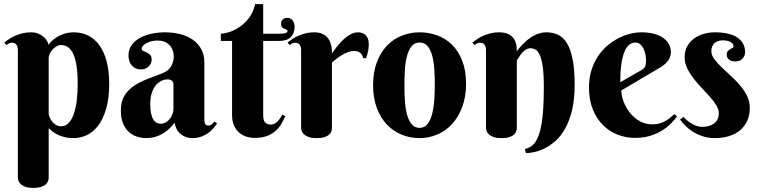

<svg xmlns="http://www.w3.org/2000/svg" viewBox="-20 -664 3697 934"><path d="M66.9 -420.9Q66.9 -435.1 60.3 -445.6Q53.7 -456.1 38.1 -456.1Q29.8 -456.1 23.9 -453.1Q18.1 -450.2 11.2 -444.8L1 -457Q12.2 -466.3 26.1 -475.3Q40 -484.4 56.2 -491.2Q72.3 -498 90.8 -502.4Q109.4 -506.8 129.9 -506.8Q151.9 -506.8 167.5 -500Q183.1 -493.2 193.6 -483.6Q204.1 -474.1 209.5 -463.6Q214.8 -453.1 215.8 -445.8Q225.6 -459.5 239 -470.7Q252.4 -481.9 268.3 -490Q284.2 -498 302 -502.4Q319.8 -506.8 338.9 -506.8Q377.9 -506.8 409.7 -490.7Q441.4 -474.6 464.1 -442.9Q486.8 -411.1 499 -364.3Q511.2 -317.4 511.2 -255.9Q511.2 -184.6 496.3 -134.5Q481.4 -84.5 457.3 -52.7Q433.1 -21 402.1 -6.6Q371.1 7.8 338.9 7.8Q312 7.8 291.7 2.4Q271.5 -2.9 256.8 -10.7Q242.2 -18.6 232.4 -26.6Q222.7 -34.7 216.8 -40V198.2Q216.8 204.6 214.8 213.4Q212.9 222.2 205.3 230.2Q197.8 238.3 182.9 244.1Q168 250 142.1 250Q116.2 250 101.3 243.9Q86.4 237.8 78.6 229.2Q70.8 220.7 68.8 212.2Q66.9 203.6 66.9 198.2ZM216.8 -109.9Q216.8 -106 220.2 -96.2Q223.6 -86.4 231 -76.2Q238.3 -65.9 249.8 -57.9Q261.2 -49.8 277.8 -49.8Q299.3 -49.8 314.5 -66.2Q329.6 -82.5 339.4 -110.6Q349.1 -138.7 353.5 -176Q357.9 -213.4 357.9 -255.9Q357.9 -308.1 352.3 -344.2Q346.7 -380.4 335.9 -402.6Q325.2 -424.8 310.3 -434.8Q295.4 -444.8 276.9 -444.8Q266.1 -444.8 255.4 -438.7Q244.6 -432.6 236.1 -423.6Q227.5 -414.6 222.2 -403.3Q216.8 -392.1 216.8 -381.8Z M823.7 -252.9Q823.7 -265.1 815.9 -271.5Q808.1 -277.8 795.9 -277.8Q778.8 -277.8 763.4 -270Q748 -262.2 736.3 -247.1Q724.6 -231.9 717.8 -209.7Q710.9 -187.5 710.9 -158.2Q710.9 -129.9 715.1 -111.3Q719.2 -92.8 726.3 -81.8Q733.4 -70.8 742.7 -66.4Q752 -62 762.2 -62Q774.9 -62 786.1 -68.6Q797.4 -75.2 805.7 -85.4Q814 -95.7 818.8 -108.4Q823.7 -121.1 823.7 -133.8ZM746.1 -466.8Q729.5 -466.8 715.3 -462.9Q701.2 -459 690.9 -453.1Q680.7 -447.3 674.8 -440.2Q668.9 -433.1 668.9 -426.8Q668.9 -419.4 676.5 -416.3Q684.1 -413.1 693.4 -408.9Q702.6 -404.8 710.2 -397.2Q717.8 -389.6 717.8 -374Q717.8 -363.8 713.6 -355.2Q709.5 -346.7 702.4 -340.1Q695.3 -333.5 685.8 -329.8Q676.3 -326.2 666 -326.2Q638.7 -326.2 621.8 -344.7Q605 -363.3 605 -394Q605 -423.8 620.6 -445.1Q636.2 -466.3 661.4 -480Q686.5 -493.7 718.3 -500.2Q750 -506.8 781.7 -506.8Q819.8 -506.8 854.5 -498.5Q889.2 -490.2 915.8 -472.2Q942.4 -454.1 958.3 -426.3Q974.1 -398.4 974.1 -358.9V-83Q974.1 -78.6 974.6 -73.2Q975.1 -67.9 977.1 -63.5Q979 -59.1 982.9 -56.2Q986.8 -53.2 994.1 -53.2Q1002.9 -53.2 1010.5 -59.8Q1018.1 -66.4 1023.9 -73.2L1036.1 -63Q1028.8 -52.7 1018.6 -40.5Q1008.3 -28.3 993.7 -17.6Q979 -6.8 959.5 0.5Q939.9 7.8 915 7.8Q884.3 7.8 860.4 -10.5Q836.4 -28.8 829.1 -66.9Q813.5 -45.9 796.6 -31.7Q779.8 -17.6 762.2 -8.8Q744.6 0 726.8 3.9Q709 7.8 690.9 7.8Q667.5 7.8 645.5 0.5Q623.5 -6.8 606.2 -22.7Q588.9 -38.6 578.4 -64Q567.9 -89.4 567.9 -126Q567.9 -170.4 585.4 -198.7Q603 -227.1 631.6 -246.3Q660.2 -265.6 696.5 -279.3Q732.9 -293 771 -308.1Q799.3 -319.3 812.3 -341.6Q825.2 -363.8 825.2 -387.2Q825.2 -423.3 804 -445.1Q782.7 -466.8 746.1 -466.8Z M1260.3 -464.8V-104Q1260.3 -78.1 1270 -68.1Q1279.8 -58.1 1296.9 -58.1Q1310.1 -58.1 1320.3 -65.4Q1330.6 -72.8 1337.9 -82Q1346.7 -92.3 1353 -106L1368.2 -99.1Q1360.8 -83.5 1350.8 -64.9Q1340.8 -46.4 1324.2 -30.5Q1307.6 -14.6 1282.5 -3.9Q1257.3 6.8 1219.2 6.8Q1197.8 6.8 1178 0.5Q1158.2 -5.9 1142.8 -19.5Q1127.4 -33.2 1118.2 -53.7Q1108.9 -74.2 1108.9 -103V-464.8H1054.2V-500Q1067.9 -500 1092.3 -507.1Q1116.7 -514.2 1142.3 -530.8Q1168 -547.4 1189.9 -575.2Q1211.9 -603 1221.2 -644H1260.3V-500H1339.8Q1378.9 -500 1378.9 -513.2Q1378.9 -518.1 1374 -519.8Q1369.1 -521.5 1363 -524.2Q1356.9 -526.9 1352.1 -531.7Q1347.2 -536.6 1347.2 -547.9Q1347.2 -561.5 1355.7 -569.3Q1364.3 -577.1 1377.9 -577.1Q1386.7 -577.1 1393.3 -573.5Q1399.9 -569.8 1404.3 -563.7Q1408.7 -557.6 1410.9 -549.8Q1413.1 -542 1413.1 -534.2Q1413.1 -502.4 1394.8 -483.6Q1376.5 -464.8 1335.9 -464.8Z M1594.7 -403.8Q1613.3 -432.1 1634.3 -455.1Q1643.1 -464.8 1653.3 -474.1Q1663.6 -483.4 1674.6 -490.7Q1685.5 -498 1697.3 -502.4Q1709 -506.8 1720.7 -506.8Q1745.6 -506.8 1759.8 -491.9Q1773.9 -477.1 1773.9 -450.2Q1773.9 -433.6 1771.2 -418.2Q1768.6 -402.8 1760.7 -380.9H1747.1Q1744.1 -396 1733.4 -406Q1722.7 -416 1702.1 -416Q1687 -416 1672.4 -410.4Q1657.7 -404.8 1643.8 -396.5Q1629.9 -388.2 1617.4 -378.4Q1605 -368.7 1594.7 -359.9V-43Q1594.7 -36.6 1592.8 -27.8Q1590.8 -19 1583.3 -11.2Q1575.7 -3.4 1560.8 2.2Q1545.9 7.8 1520 7.8Q1494.1 7.8 1479.2 1.7Q1464.4 -4.4 1456.5 -12.7Q1448.7 -21 1446.8 -29.8Q1444.8 -38.6 1444.8 -43.9V-420.9Q1444.8 -435.1 1438.2 -445.6Q1431.6 -456.1 1416 -456.1Q1407.7 -456.1 1401.9 -453.1Q1396 -450.2 1389.2 -444.8L1378.9 -457Q1390.1 -466.3 1404.1 -475.3Q1418 -484.4 1434.1 -491.2Q1450.2 -498 1468.8 -502.4Q1487.3 -506.8 1507.8 -506.8Q1528.8 -506.8 1543.7 -501.2Q1558.6 -495.6 1568.1 -486.6Q1577.6 -477.5 1583 -466.3Q1588.4 -455.1 1591.1 -443.6Q1593.8 -432.1 1594.2 -421.6Q1594.7 -411.1 1594.7 -403.8Z M1794.9 -250Q1794.9 -314 1813.5 -362.1Q1832 -410.2 1863 -442.4Q1894 -474.6 1935.1 -490.7Q1976.1 -506.8 2021 -506.8Q2065.9 -506.8 2106.9 -491.9Q2147.9 -477.1 2179 -446.3Q2210 -415.5 2228.5 -368.4Q2247.1 -321.3 2247.1 -256.8Q2247.1 -192.9 2228.5 -143.6Q2210 -94.2 2179 -60.5Q2147.9 -26.9 2106.9 -9.5Q2065.9 7.8 2021 7.8Q1976.1 7.8 1935.1 -8.5Q1894 -24.9 1863 -57.1Q1832 -89.4 1813.5 -137.7Q1794.9 -186 1794.9 -250ZM2095.2 -254.9Q2095.2 -293.9 2092.5 -330.3Q2089.8 -366.7 2082 -395Q2074.2 -423.3 2059.6 -440.2Q2044.9 -457 2021 -457Q1997.1 -457 1982.4 -439.2Q1967.8 -421.4 1960 -392.3Q1952.1 -363.3 1949.7 -326.2Q1947.3 -289.1 1947.3 -250Q1947.3 -210.9 1949.7 -173.6Q1952.1 -136.2 1960 -106.9Q1967.8 -77.6 1982.4 -59.8Q1997.1 -42 2021 -42Q2044.9 -42 2059.6 -60.5Q2074.2 -79.1 2082 -109.4Q2089.8 -139.6 2092.5 -177.7Q2095.2 -215.8 2095.2 -254.9Z M2625.5 -243.2Q2625.5 -304.7 2619.9 -341.6Q2614.3 -378.4 2605 -397.7Q2595.7 -417 2584.5 -423.1Q2573.2 -429.2 2561.5 -429.2Q2547.4 -429.2 2536.4 -421.6Q2525.4 -414.1 2517.3 -404.3Q2509.3 -394.5 2503.7 -384.8Q2498 -375 2494.1 -370.1V-43.9Q2494.1 -37.6 2492.2 -28.6Q2490.2 -19.5 2482.7 -11.5Q2475.1 -3.4 2460.2 2.2Q2445.3 7.8 2419.4 7.8Q2393.6 7.8 2378.7 1.7Q2363.8 -4.4 2356 -12.7Q2348.1 -21 2346.2 -29.8Q2344.2 -38.6 2344.2 -43.9V-420.9Q2344.2 -435.1 2337.6 -445.6Q2331.1 -456.1 2315.4 -456.1Q2307.1 -456.1 2301.3 -453.1Q2295.4 -450.2 2288.6 -444.8L2278.3 -457Q2289.6 -466.3 2303.5 -475.3Q2317.4 -484.4 2333.5 -491.2Q2349.6 -498 2368.2 -502.4Q2386.7 -506.8 2407.2 -506.8Q2439 -506.8 2456.5 -496.3Q2474.1 -485.8 2482.4 -471.2Q2490.7 -456.5 2492.4 -440.7Q2494.1 -424.8 2494.1 -414.1Q2512.2 -439.9 2535.2 -460.4Q2544.4 -469.2 2555.9 -477.5Q2567.4 -485.8 2580.3 -492.4Q2593.3 -499 2607.7 -502.9Q2622.1 -506.8 2637.2 -506.8Q2670.4 -506.8 2696 -494.1Q2721.7 -481.4 2739.3 -451.7Q2756.8 -421.9 2766.1 -372.8Q2775.4 -323.7 2775.4 -251Q2775.4 -180.2 2762.7 -127.9Q2750 -75.7 2729.5 -39.1Q2709 -2.4 2683.1 20.8Q2657.2 43.9 2630.9 57.1Q2604.5 70.3 2580.3 75.4Q2556.2 80.6 2538.6 81.1L2533.2 61Q2547.9 57.6 2560.3 50.3Q2572.8 43 2583 28.8Q2593.3 14.6 2601.1 -7.1Q2608.9 -28.8 2614.5 -61.5Q2620.1 -94.2 2622.8 -138.9Q2625.5 -183.6 2625.5 -243.2Z M3002.4 -224.1Q3002.4 -208.5 3007.1 -190.2Q3011.7 -171.9 3020.5 -153.3Q3029.3 -134.8 3042.2 -117.9Q3055.2 -101.1 3072 -87.9Q3088.9 -74.7 3109.4 -66.9Q3129.9 -59.1 3154.3 -59.1Q3171.4 -59.1 3186 -63Q3200.7 -66.9 3213.4 -73.7Q3226.1 -80.6 3237.8 -89.6Q3249.5 -98.6 3261.2 -108.9L3273.4 -97.2Q3262.2 -82 3244.6 -64Q3227.1 -45.9 3202.1 -30Q3177.2 -14.2 3144 -3.7Q3110.8 6.8 3068.4 6.8Q3025.9 6.8 2985.6 -8.5Q2945.3 -23.9 2914.1 -54.7Q2882.8 -85.4 2864 -131.3Q2845.2 -177.2 2845.2 -238.8Q2845.2 -283.2 2856.4 -320.3Q2867.7 -357.4 2887 -387.2Q2906.2 -417 2931.9 -439.5Q2957.5 -461.9 2985.8 -476.8Q3014.2 -491.7 3043.7 -499.3Q3073.2 -506.8 3100.6 -506.8Q3136.7 -506.8 3163.6 -499Q3190.4 -491.2 3208.3 -478Q3226.1 -464.8 3234.9 -447.5Q3243.7 -430.2 3243.7 -411.1Q3243.7 -388.2 3230.5 -369.9Q3217.3 -351.6 3195.3 -337.9ZM3100.6 -323.2Q3106.9 -327.1 3111.1 -330.8Q3115.2 -334.5 3117.7 -339.6Q3120.1 -344.7 3121.3 -352.3Q3122.6 -359.9 3122.6 -371.1Q3122.6 -383.3 3119.9 -398.2Q3117.2 -413.1 3110.8 -426.3Q3104.5 -439.5 3094.7 -448.2Q3085 -457 3071.3 -457Q3053.7 -457 3041.3 -446.5Q3028.8 -436 3020.8 -419.4Q3012.7 -402.8 3008.1 -381.6Q3003.4 -360.4 3001 -338.9Q2998.5 -317.4 2998 -297.6Q2997.6 -277.8 2997.6 -264.2Z M3496.1 -467.8Q3484.9 -467.8 3474.9 -464.8Q3464.8 -461.9 3457 -455.3Q3449.2 -448.7 3444.8 -438.7Q3440.4 -428.7 3440.4 -415Q3440.4 -396 3454.3 -377.2Q3468.3 -358.4 3489 -338.1Q3509.8 -317.9 3533.9 -296.1Q3558.1 -274.4 3578.9 -250.2Q3599.6 -226.1 3613.5 -198.7Q3627.4 -171.4 3627.4 -140.1Q3627.4 -105 3615.5 -77.6Q3603.5 -50.3 3581.3 -31.2Q3559.1 -12.2 3527.6 -2.2Q3496.1 7.8 3457.5 7.8Q3423.8 7.8 3396.5 -1.7Q3369.1 -11.2 3347.9 -25.1Q3326.7 -39.1 3311.5 -54.7Q3296.4 -70.3 3288.1 -83L3305.2 -95.2Q3311.5 -87.9 3321.3 -79.3Q3331.1 -70.8 3343 -63.5Q3355 -56.2 3368.7 -51.5Q3382.3 -46.9 3396.5 -46.9Q3431.6 -46.9 3454.1 -63.7Q3476.6 -80.6 3476.6 -113.8Q3476.6 -132.3 3464.4 -152.1Q3452.1 -171.9 3433.6 -192.9Q3415 -213.9 3393.6 -236.3Q3372.1 -258.8 3353.5 -282.7Q3335 -306.6 3322.8 -332Q3310.5 -357.4 3310.5 -384.8Q3310.5 -415.5 3323 -438.5Q3335.4 -461.4 3356.2 -476.6Q3377 -491.7 3403.6 -499.3Q3430.2 -506.8 3458.5 -506.8Q3491.2 -506.8 3518.1 -501Q3544.9 -495.1 3564.2 -483.2Q3583.5 -471.2 3594 -453.1Q3604.5 -435.1 3604.5 -411.1Q3604.5 -392.6 3592.3 -378.9Q3580.1 -365.2 3558.1 -365.2Q3537.1 -365.2 3526.1 -374.3Q3515.1 -383.3 3515.1 -398.9Q3515.1 -409.2 3520.3 -415Q3525.4 -420.9 3531.7 -424.6Q3538.1 -428.2 3543.2 -430.9Q3548.3 -433.6 3548.3 -438Q3548.3 -451.7 3533.7 -459.7Q3519 -467.8 3496.1 -467.8Z"/></svg>

Font: Berkshire Swash
Style: Regular
Weight: 400
Designer: Astigmatic (AOETI)
Foundry: Astigmatic (AOETI)
Version: Version 1.001